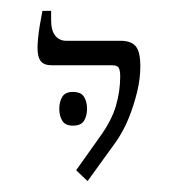

<svg xmlns="http://www.w3.org/2000/svg" viewBox="-20 -667 337 353"><path d="M141 -334 120 -354 164 -416Q185 -445 193 -472Q201 -499 201 -526Q201 -537 198.5 -542Q196 -547 186 -547H75Q61 -547 55 -554.5Q49 -562 49 -579Q49 -586 50 -596.5Q51 -607 53 -619.5Q55 -632 58 -647H74V-630Q74 -611 81.5 -601.5Q89 -592 102 -592H202Q221 -592 229.5 -582Q238 -572 238 -545Q238 -522 232 -497.5Q226 -473 216.5 -449.5Q207 -426 193 -406ZM89 -467Q89 -480 94.5 -489Q100 -498 114 -498Q129 -498 134.5 -489Q140 -480 140 -467Q140 -454 134.5 -445Q129 -436 114 -436Q100 -436 94.5 -445Q89 -454 89 -467Z"/></svg>

Font: Noto Serif Hebrew ExtraLight
Style: Regular
Weight: 250
Version: Version 2.003